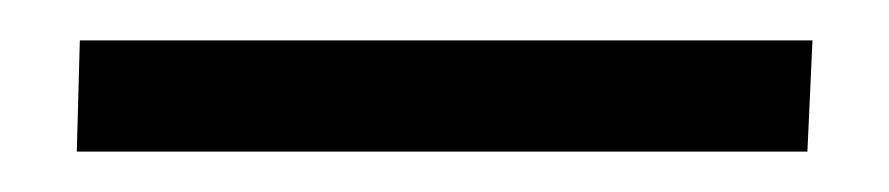

<svg xmlns="http://www.w3.org/2000/svg" viewBox="-20 143 440 95"><path d="M18 218H379.5L382 163H19.5Z"/></svg>

Font: Prida01
Style: Black
Weight: 900
Designer: gluk
Foundry: gluk
Version: Version 00.072